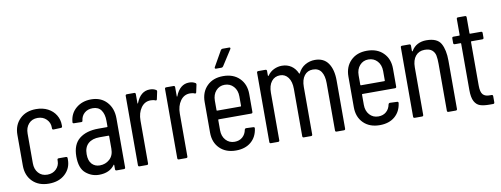

<svg xmlns="http://www.w3.org/2000/svg" viewBox="-59 -1009 3465 1327"><g transform="rotate(-10 1673.0 -346.0)"><path d="M39 -145V-361Q39 -429 82 -471.5Q125 -514 196 -514Q243 -514 278.5 -495.5Q314 -477 333.5 -445Q353 -413 353 -375V-366Q353 -356 343 -356L292 -354Q282 -354 282 -364V-371Q282 -404 258 -428Q234 -452 196 -452Q157 -452 133.5 -425.5Q110 -399 110 -357V-149Q110 -107 133.5 -80.5Q157 -54 196 -54Q234 -54 258 -78Q282 -102 282 -135V-142Q282 -152 292 -152H343Q353 -152 353 -142V-131Q353 -71 310 -31Q267 9 196 9Q124 9 81.5 -33.5Q39 -76 39 -145Z M414 -142Q414 -227 463.5 -266.5Q513 -306 597 -306H658Q662 -306 662 -310V-350Q662 -396 642.5 -424Q623 -452 583 -452Q548 -452 525.5 -432.5Q503 -413 499 -381Q499 -371 489 -371L438 -372Q433 -372 430.5 -375Q428 -378 429 -382Q434 -442 477 -478Q520 -514 583 -514Q651 -514 692 -469.5Q733 -425 733 -354V-10Q733 0 723 0H672Q662 0 662 -10V-39Q662 -41 660.5 -42Q659 -43 658 -41Q622 9 548 9Q496 9 455 -25.5Q414 -60 414 -142ZM564 -54Q604 -54 633 -80Q662 -106 662 -154V-242Q662 -246 658 -246H595Q544 -246 515.5 -220.5Q487 -195 487 -146Q487 -100 508.5 -77Q530 -54 564 -54Z M823 -10V-496Q823 -506 833 -506H884Q894 -506 894 -496V-433Q894 -430 895.5 -429.5Q897 -429 898 -432Q929 -511 994 -511Q1019 -511 1037 -500Q1044 -496 1042 -487L1031 -436Q1030 -431 1027 -429.5Q1024 -428 1019 -430Q1007 -436 987 -436Q945 -436 919.5 -400Q894 -364 894 -310V-10Q894 0 884 0H833Q823 0 823 -10Z M1099 -10V-496Q1099 -506 1109 -506H1160Q1170 -506 1170 -496V-433Q1170 -430 1171.5 -429.5Q1173 -429 1174 -432Q1205 -511 1270 -511Q1295 -511 1313 -500Q1320 -496 1318 -487L1307 -436Q1306 -431 1303 -429.5Q1300 -428 1295 -430Q1283 -436 1263 -436Q1221 -436 1195.5 -400Q1170 -364 1170 -310V-10Q1170 0 1160 0H1109Q1099 0 1099 -10Z M1353 -145V-360Q1353 -429 1395.5 -471.5Q1438 -514 1509 -514Q1581 -514 1623.5 -471.5Q1666 -429 1666 -361V-235Q1666 -225 1656 -225H1428Q1424 -225 1424 -221V-149Q1424 -107 1448 -80Q1472 -53 1510 -53Q1543 -53 1565 -72Q1587 -91 1593 -123Q1596 -132 1604 -132L1654 -130Q1659 -130 1661.5 -127Q1664 -124 1663 -119Q1655 -60 1614.5 -26Q1574 8 1509 8Q1438 8 1395.5 -34Q1353 -76 1353 -145ZM1428 -286H1592Q1596 -286 1596 -290V-356Q1596 -399 1571.5 -426Q1547 -453 1509 -453Q1472 -453 1448 -426Q1424 -399 1424 -356V-290Q1424 -286 1428 -286ZM1464 -585 1526 -694Q1531 -701 1538 -701H1585Q1591 -701 1592.5 -697.5Q1594 -694 1591 -689L1521 -580Q1516 -573 1509 -573H1471Q1465 -573 1463 -576.5Q1461 -580 1464 -585Z M1745 -10V-496Q1745 -506 1755 -506H1805Q1815 -506 1815 -496V-464Q1815 -462 1816.5 -461Q1818 -460 1820 -462Q1838 -488 1865 -501Q1892 -514 1921 -514Q1959 -514 1987 -495Q2015 -476 2030 -441Q2032 -436 2035 -441Q2053 -478 2085 -496Q2117 -514 2153 -514Q2215 -514 2246 -469.5Q2277 -425 2277 -348V-10Q2277 0 2267 0H2216Q2206 0 2206 -10V-342Q2206 -393 2187 -422Q2168 -451 2128 -451Q2090 -451 2068 -422.5Q2046 -394 2046 -343V-10Q2046 0 2036 0H1986Q1976 0 1976 -10V-342Q1976 -393 1954.5 -422Q1933 -451 1898 -451Q1860 -451 1837.5 -422.5Q1815 -394 1815 -343V-10Q1815 0 1805 0H1755Q1745 0 1745 -10Z M2362 -145V-360Q2362 -429 2404.5 -471.5Q2447 -514 2518 -514Q2590 -514 2632.5 -471.5Q2675 -429 2675 -361V-235Q2675 -225 2665 -225H2437Q2433 -225 2433 -221V-149Q2433 -107 2457 -80Q2481 -53 2519 -53Q2552 -53 2574 -72Q2596 -91 2602 -123Q2605 -132 2613 -132L2663 -130Q2668 -130 2670.5 -127Q2673 -124 2672 -119Q2664 -60 2623.5 -26Q2583 8 2518 8Q2447 8 2404.5 -34Q2362 -76 2362 -145ZM2437 -286H2601Q2605 -286 2605 -290V-356Q2605 -399 2580.5 -426Q2556 -453 2518 -453Q2481 -453 2457 -426Q2433 -399 2433 -356V-290Q2433 -286 2437 -286Z M2754 -10V-496Q2754 -506 2764 -506H2815Q2825 -506 2825 -496V-459Q2825 -456 2826.5 -455.5Q2828 -455 2830 -457Q2847 -486 2874 -500Q2901 -514 2935 -514Q3012 -514 3037 -469Q3062 -424 3062 -348V-10Q3062 0 3052 0H3001Q2991 0 2991 -10V-339Q2991 -374 2986.5 -397Q2982 -420 2964.5 -435.5Q2947 -451 2912 -451Q2872 -451 2848.5 -422.5Q2825 -394 2825 -343V-10Q2825 0 2815 0H2764Q2754 0 2754 -10Z M3169 -124V-449Q3169 -453 3165 -453H3125Q3115 -453 3115 -463V-496Q3115 -506 3125 -506H3165Q3169 -506 3169 -510V-622Q3169 -632 3179 -632H3228Q3238 -632 3238 -622V-510Q3238 -506 3242 -506H3318Q3328 -506 3328 -496V-463Q3328 -453 3318 -453H3242Q3238 -453 3238 -449V-143Q3238 -97 3254 -79.5Q3270 -62 3304 -63H3314Q3324 -63 3324 -53V-10Q3324 0 3314 0H3289Q3248 0 3223 -8.5Q3198 -17 3183.5 -44Q3169 -71 3169 -124Z"/></g></svg>

Font: Barlow Condensed
Style: Regular
Weight: 400
Width: 3
Designer: Jeremy Tribby
Foundry: Tribby Type
Version: Version 1.500